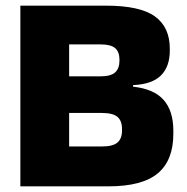

<svg xmlns="http://www.w3.org/2000/svg" viewBox="-20 -659 660 679"><path d="M182 0V-141H340.5Q379 -141 395.2 -154.8Q411.5 -168.5 411.5 -197.5V-203Q411.5 -232 395.2 -245.8Q379 -259.5 340.5 -259.5H178.5V-389H335Q372 -389 387.2 -403Q402.5 -417 402.5 -444.5V-448Q402.5 -475.5 387.2 -488.8Q372 -502 335 -502H178.5V-639H355Q475 -639 527.8 -601Q580.5 -563 580.5 -487V-480Q580.5 -423.5 549.2 -392.2Q518 -361 450.5 -358V-352.5Q524.5 -344.5 558.8 -305.5Q593 -266.5 593 -197V-185.5Q593 -92 538 -46Q483 0 363.5 0ZM52 0V-639H224.5V0Z"/></svg>

Font: Anek Bangla ExtraBold
Style: Regular
Weight: 800
Designer: Sulekha Rajkumar (Bangla), Yesha Goshar (Latin)
Foundry: Ek Type
Version: Version 1.003